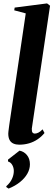

<svg xmlns="http://www.w3.org/2000/svg" viewBox="-20 -837 314 1126"><path d="M166.5 -82.5Q166 -65 171 -59.2Q176 -53.5 184 -53.5Q193 -53.5 204.8 -59Q216.5 -64.5 229.5 -78.5L241 -57Q223 -35 200.2 -19.8Q177.5 -4.5 150.5 3.5Q123.5 11.5 92.5 11.5Q73.5 11.5 58.8 5Q44 -1.5 36.2 -16Q28.5 -30.5 28.5 -53.5Q28.5 -58.5 29.5 -66.5Q30.5 -74.5 31.8 -84.8Q33 -95 34.5 -105.5L131 -758.5L63.5 -776.5L66 -792.5L256 -817L273.5 -803.5ZM30.5 269 17 260V255Q39.5 235.5 50.2 212.2Q61 189 61 165.5Q61 147 52.2 131Q43.5 115 27 110V99L94.5 46.5Q121 51.5 138.2 72.8Q155.5 94 155.5 126.5Q155.5 155 140.2 181.8Q125 208.5 97 231Q69 253.5 30.5 269Z"/></svg>

Font: Merriweather 144pt
Style: Bold Italic
Weight: 700
Italic angle: -7.8°
Version: Version 2.101